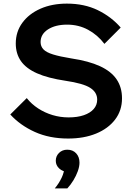

<svg xmlns="http://www.w3.org/2000/svg" viewBox="-20 -751 739 1063"><path d="M36.9 -117.2 128.1 -207.9Q154.2 -174.9 191.3 -150.7Q228.4 -126.6 271.3 -113.8Q314.3 -101 359.6 -101Q408.4 -101 444 -113.2Q479.5 -125.4 498.8 -147.5Q518.1 -169.7 518.1 -199.6Q518.1 -239.7 479.6 -264.5Q441.2 -289.3 342.2 -303.9Q245.4 -318.3 184.8 -345.2Q124.2 -372.1 95.7 -413.1Q67.3 -454.1 67.3 -510.3Q67.3 -575 103.7 -624.9Q140.2 -674.7 204.1 -702.9Q268.1 -731 350.4 -731Q446.7 -731 521.3 -694.8Q595.9 -658.6 648.3 -598.4L558.1 -508.1Q520.6 -557.5 467.9 -586Q415.2 -614.6 351.6 -614.6Q286.7 -614.6 245.7 -588.2Q204.7 -561.7 204.7 -518.1Q204.7 -494.6 220.3 -477.9Q236 -461.2 273.5 -449.6Q311 -437.9 375.3 -427.5Q471.8 -413.1 533.7 -384.5Q595.6 -355.9 625.5 -311.8Q655.5 -267.8 655.5 -206.7Q655.5 -139.1 617.2 -89Q579 -39 512 -11.5Q445 16 357.2 16Q253.8 16 172.8 -20.5Q91.8 -57.1 36.9 -117.2ZM352.8 292H283.4Q306.9 263.8 321.8 231.9Q336.6 200.1 334.6 178.3L354.7 199.7Q327.2 199.7 308 181.9Q288.8 164.2 288.8 139.1Q288.8 113.3 306.8 95.6Q324.8 77.8 352.5 77.8Q383.2 77.8 401.7 97.9Q420.1 117.9 420.1 149.5Q420.1 170.9 410.7 197Q401.3 223 386 247.9Q370.7 272.8 352.8 292Z"/></svg>

Font: Wix Madefor Display
Style: Regular
Weight: 400
Designer: Dalton Maag Ltd
Foundry: Dalton Maag Ltd
Version: Version 3.100